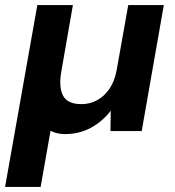

<svg xmlns="http://www.w3.org/2000/svg" viewBox="-38 -516 688 756"><path d="M-18 220 109 -496H249L203 -232Q193 -172 210.5 -139Q228 -106 283 -106Q316 -106 344.5 -121.5Q373 -137 393 -166.5Q413 -196 421 -238L467 -496H607L520 0H397L398 -80Q367 -39 321 -13.5Q275 12 216 12Q201 12 187 8.5Q173 5 161 -1L122 220Z"/></svg>

Font: DM Sans ExtraBold
Style: Italic
Weight: 800
Italic angle: -10°
Designer: Colophon Foundry, Jonny Pinhorn
Foundry: Colophon Foundry
Version: Version 4.004;gftools[0.9.30]